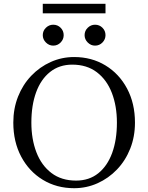

<svg xmlns="http://www.w3.org/2000/svg" viewBox="-20 -980 780 1010"><path d="M370 -680Q462 -680 534.5 -636Q607 -592 648.5 -514Q690 -436 690 -335Q690 -261 665 -198Q640 -135 595.5 -88.5Q551 -42 493 -16Q435 10 370 10Q278 10 205.5 -34Q133 -78 91.5 -156Q50 -234 50 -335Q50 -409 75 -472Q100 -535 144.5 -581.5Q189 -628 247 -654Q305 -680 370 -680ZM380 -30Q449 -30 497 -68.5Q545 -107 570 -175.5Q595 -244 595 -335Q595 -422 568.5 -491Q542 -560 489.5 -600Q437 -640 360 -640Q292 -640 243.5 -601.5Q195 -563 170 -494.5Q145 -426 145 -335Q145 -248 171.5 -179Q198 -110 250.5 -70Q303 -30 380 -30ZM260 -740Q238 -740 221.5 -756.5Q205 -773 205 -795Q205 -818 221.5 -834Q238 -850 260 -850Q283 -850 299 -834Q315 -818 315 -795Q315 -773 299 -756.5Q283 -740 260 -740ZM480 -740Q458 -740 441.5 -756.5Q425 -773 425 -795Q425 -818 441.5 -834Q458 -850 480 -850Q503 -850 519 -834Q535 -818 535 -795Q535 -773 519 -756.5Q503 -740 480 -740ZM205 -960H535V-910H205Z"/></svg>

Font: Brygada 1918
Style: Regular
Weight: 400
Designer: Mateusz Machalski | Borys Kosmynka | Przemek Hoffer
Foundry: NIEPODLEGLA 2018
Version: Version 3.006